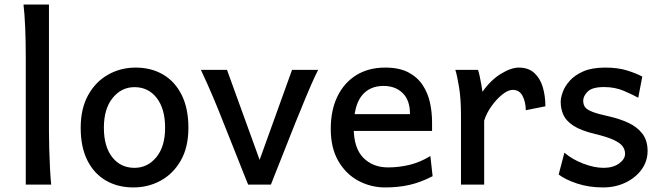

<svg xmlns="http://www.w3.org/2000/svg" viewBox="-20 -801 2870 833"><path d="M192.4 -781.2V-231.9Q192.4 -200.7 193.6 -156.2Q194.8 -111.8 197 -69.3Q199.2 -26.9 202.1 0H91.8V-551.8Q91.8 -694.8 82 -781.2Z M330.1 -246.6Q330.1 -330.6 362.8 -388.9Q395.5 -447.3 449.7 -477.5Q503.9 -507.8 568.4 -507.8Q636.2 -507.8 687.7 -477.5Q739.3 -447.3 768.3 -388.9Q797.4 -330.6 797.4 -246.6Q797.4 -162.6 764.6 -105Q731.9 -47.4 677.7 -17.6Q623.5 12.2 558.6 12.2Q491.2 12.2 439.7 -17.6Q388.2 -47.4 359.1 -105Q330.1 -162.6 330.1 -246.6ZM430.7 -246.6Q430.7 -165 467 -118.9Q503.4 -72.8 563.5 -72.8Q620.1 -72.8 658.2 -118.9Q696.3 -165 696.3 -246.6Q696.3 -329.1 659.9 -376Q623.5 -422.9 563.5 -422.9Q506.8 -422.9 468.8 -376Q430.7 -329.1 430.7 -246.6Z M1247.1 -498H1360.4Q1346.2 -470.2 1331.8 -437.3Q1317.4 -404.3 1304.9 -374.3Q1292.5 -344.2 1284.7 -324.7Q1276.9 -306.6 1262.9 -271.7Q1249 -236.8 1232.4 -194.8Q1215.8 -152.8 1199.7 -112.3Q1183.6 -71.8 1171.6 -41.5Q1159.7 -11.2 1155.3 0H1056.6Q1052.2 -10.7 1040.5 -40Q1028.8 -69.3 1013.2 -108.6Q997.6 -147.9 981.2 -189.2Q964.8 -230.5 950.4 -266.6Q936 -302.7 927.2 -324.7Q919.4 -344.7 906.7 -374.5Q894 -404.3 879.4 -437.3Q864.7 -470.2 851.6 -498H964.8L1106.4 -107.4Z M1854.5 -232.9H1488.3V-305.7H1758.8Q1758.8 -366.2 1727.1 -397.2Q1695.3 -428.2 1644 -428.2Q1582.5 -428.2 1548.6 -384.8Q1514.6 -341.3 1514.6 -246.6Q1514.6 -159.2 1555.9 -116.9Q1597.2 -74.7 1663.6 -74.7Q1710.9 -74.7 1756.6 -85.7Q1802.2 -96.7 1847.2 -124L1856.9 -36.6Q1805.2 -9.8 1756.6 1.2Q1708 12.2 1651.4 12.2Q1588.9 12.2 1534.9 -16.6Q1481 -45.4 1448 -102.1Q1415 -158.7 1415 -241.7Q1415 -322.8 1443.8 -382.3Q1472.7 -441.9 1525.6 -474.9Q1578.6 -507.8 1651.4 -507.8Q1711.9 -507.8 1751.5 -487.1Q1791 -466.3 1813.7 -431.9Q1836.4 -397.5 1845.5 -355.7Q1854.5 -314 1854.5 -271.5Q1854.5 -265.1 1854.5 -252.4Q1854.5 -239.7 1854.5 -232.9Z M2080.6 0H1980V-300.3Q1980 -372.1 1971.7 -422.4Q1963.4 -472.7 1955.6 -498H2053.7Q2057.6 -487.8 2061.3 -469.7Q2064.9 -451.7 2068.4 -433.1Q2071.8 -414.6 2073.2 -402.8Q2108.9 -453.6 2153.1 -480.7Q2197.3 -507.8 2231 -507.8Q2272.5 -507.8 2298.1 -484.4Q2323.7 -460.9 2335 -422.6Q2346.2 -384.3 2346.2 -339.8L2261.2 -322.8Q2260.7 -358.9 2247.1 -385Q2233.4 -411.1 2204.1 -411.1Q2184.6 -411.1 2159.7 -391.4Q2134.8 -371.6 2112.8 -341.1Q2090.8 -310.5 2080.6 -277.8Z M2766.6 -468.8 2749 -377Q2723.6 -391.1 2685.5 -407.2Q2647.5 -423.3 2601.1 -423.3Q2549.3 -423.3 2529.8 -403.8Q2510.3 -384.3 2510.3 -364.3Q2510.3 -348.1 2517.8 -336.9Q2525.4 -325.7 2549.3 -316.2Q2573.2 -306.6 2623 -295.9Q2668.5 -285.6 2706.3 -268.1Q2744.1 -250.5 2766.8 -221.2Q2789.6 -191.9 2789.6 -146Q2789.6 -101.6 2763.7 -65.7Q2737.8 -29.8 2693.8 -8.8Q2649.9 12.2 2596.2 12.2Q2535.2 12.2 2484.1 -4.6Q2433.1 -21.5 2403.8 -43.9L2428.7 -138.7Q2462.4 -109.4 2510.5 -91.1Q2558.6 -72.8 2598.6 -72.8Q2639.6 -72.8 2665.8 -91.6Q2691.9 -110.4 2691.9 -133.8Q2691.9 -151.4 2681.4 -166Q2670.9 -180.7 2642.8 -193.8Q2614.7 -207 2562 -219.7Q2500.5 -234.4 2468.3 -255.4Q2436 -276.4 2424.3 -302.5Q2412.6 -328.6 2412.6 -359.4Q2412.6 -376.5 2421.4 -401.4Q2430.2 -426.3 2451.9 -450.7Q2473.6 -475.1 2511 -491.5Q2548.3 -507.8 2606 -507.8Q2660.2 -507.8 2700.2 -495.4Q2740.2 -482.9 2766.6 -468.8Z"/></svg>

Font: Kanchenjunga Medium
Style: Regular
Weight: 500
Version: Version 2.001